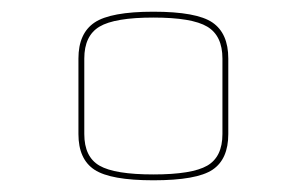

<svg xmlns="http://www.w3.org/2000/svg" viewBox="-20 -681 523 328"><path d="M370 -581V-452Q370 -409 343 -391Q316 -373 242 -373Q169 -373 141.5 -391Q114 -409 114 -452V-581Q114 -624 141.5 -642.5Q169 -661 242 -661Q316 -661 343 -642.5Q370 -624 370 -581ZM242 -383Q308 -383 334 -398Q360 -413 360 -452V-581Q360 -620 334 -635.5Q308 -651 242 -651Q176 -651 150 -635.5Q124 -620 124 -581V-452Q124 -413 150 -398Q176 -383 242 -383Z"/></svg>

Font: Bungee Hairline
Style: Regular
Weight: 400
Designer: David Jonathan Ross
Foundry: David Jonathan Ross
Version: Version 1.001;PS 1.0;hotconv 1.0.72;makeotf.lib2.5.5900